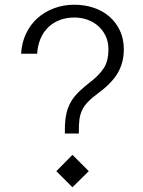

<svg xmlns="http://www.w3.org/2000/svg" viewBox="-20 -792 602 811"><path d="M503 -583Q503 -528 477.5 -484Q452 -440 394 -398Q367 -378 350.5 -360.5Q334 -343 326 -325Q318 -307 315.5 -287Q313 -267 313 -241V-228H254V-244Q254 -284 260.5 -312.5Q267 -341 280.5 -363.5Q294 -386 315.5 -406.5Q337 -427 367 -450Q399 -475 418.5 -504.5Q438 -534 438 -584Q438 -615 426.5 -639.5Q415 -664 395.5 -681.5Q376 -699 350 -708.5Q324 -718 294 -718Q260 -718 231.5 -707Q203 -696 182.5 -675.5Q162 -655 150.5 -627Q139 -599 137 -565H69Q72 -612 90 -650Q108 -688 138 -715Q168 -742 208 -757Q248 -772 294 -772Q337 -772 375 -759.5Q413 -747 441.5 -722.5Q470 -698 486.5 -663Q503 -628 503 -583ZM286 -138 355 -69 286 -1 218 -69Z"/></svg>

Font: Milkman
Style: Regular
Weight: 300
Designer: Giulia Boggio / Martin Desinde
Version: Version 1.000